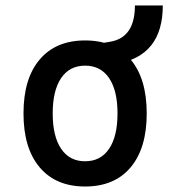

<svg xmlns="http://www.w3.org/2000/svg" viewBox="-20 -676 626 706"><path d="M293 9.8Q185.5 9.8 126 -60.5Q66.4 -130.9 66.4 -258.8Q66.4 -387.2 126 -457.3Q185.5 -527.3 293 -527.3Q400.9 -527.3 460.2 -457.3Q519.5 -387.2 519.5 -258.8Q519.5 -130.9 460.2 -60.5Q400.9 9.8 293 9.8ZM293 -83Q350.1 -83 381.1 -128.9Q412.1 -174.8 412.1 -258.8Q412.1 -343.3 381.1 -388.9Q350.1 -434.6 293 -434.6Q235.8 -434.6 204.8 -388.9Q173.8 -343.3 173.8 -258.8Q173.8 -174.8 204.8 -128.9Q235.8 -83 293 -83ZM379.9 -437 355.5 -517.6 384.8 -522.5Q476.1 -537.6 476.1 -655.8H578.6Q578.6 -470.2 409.2 -441.9Z"/></svg>

Font: Cascadia Code NF
Style: Regular
Weight: 400
Monospace: yes
Designer: Aaron Bell
Foundry: Saja Typeworks
Version: Version 2404.023; ttfautohint (v1.8.4)